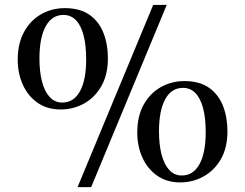

<svg xmlns="http://www.w3.org/2000/svg" viewBox="-20 -771 1010 791"><path d="M299.5 0 611 -750.5 667 -751 355.5 0ZM230 -320Q174 -320 134.5 -347.8Q95 -375.5 74 -422.2Q53 -469 53 -524.5Q53 -592.5 79.5 -640.2Q106 -688 150.2 -712.8Q194.5 -737.5 247 -737.5Q310 -737.5 349 -709.8Q388 -682 406.2 -635.2Q424.5 -588.5 424.5 -530.5Q424.5 -462.5 397.2 -415.5Q370 -368.5 325.8 -344.2Q281.5 -320 230 -320ZM236.5 -348.5Q284 -348.5 309.5 -395Q335 -441.5 335 -526.5Q335 -585 324.2 -625.8Q313.5 -666.5 292.8 -688Q272 -709.5 241 -709.5Q194 -709.5 168.2 -662.5Q142.5 -615.5 142.5 -529.5Q142.5 -476 153 -435.2Q163.5 -394.5 184.5 -371.5Q205.5 -348.5 236.5 -348.5ZM722.5 -19.5Q666.5 -19.5 626.8 -47.8Q587 -76 566.2 -122.8Q545.5 -169.5 545.5 -224.5Q545.5 -292.5 572 -340Q598.5 -387.5 642.8 -412.2Q687 -437 739.5 -437Q802.5 -437 841.5 -409.2Q880.5 -381.5 898.8 -334.5Q917 -287.5 917 -230.5Q917 -162 889.8 -115Q862.5 -68 818.2 -43.8Q774 -19.5 722.5 -19.5ZM729 -48Q776 -48 801.8 -94.5Q827.5 -141 827.5 -226.5Q827.5 -284.5 816.8 -325.2Q806 -366 785.2 -387.5Q764.5 -409 733.5 -409Q686 -409 660.5 -362Q635 -315 635 -229.5Q635 -176 645.5 -135Q656 -94 677 -71Q698 -48 729 -48Z"/></svg>

Font: Merriweather 120pt Medium
Style: Regular
Weight: 500
Version: Version 2.100